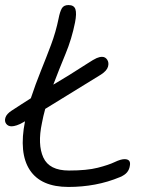

<svg xmlns="http://www.w3.org/2000/svg" viewBox="-21 -731 597 760"><path d="M25 -231Q11 -231 3.5 -241Q-4 -251 0.5 -265.5Q5 -280 25 -293Q46 -307 65 -319Q84 -331 101 -342Q120 -399 141 -451Q162 -503 181 -553.5Q200 -604 211 -658Q216 -684 223.5 -697.5Q231 -711 250 -711Q272 -711 277.5 -694.5Q283 -678 276 -642Q263 -577 238.5 -518Q214 -459 190 -396Q219 -413 251.5 -433Q284 -453 324 -479Q350 -496 361.5 -501Q373 -506 383 -506Q396 -506 403.5 -494.5Q411 -483 406.5 -467Q402 -451 379 -436Q298 -386 245 -353.5Q192 -321 158 -300Q150 -271 145 -244Q127 -159 150.5 -107.5Q174 -56 252 -56Q323 -56 366 -67Q409 -78 433 -89.5Q457 -101 472 -101Q498 -101 493 -75Q491 -60 482 -49Q473 -38 454 -30Q406 -10 355 -0.5Q304 9 250 9Q141 9 97 -58Q53 -125 78 -251Q75 -249 73 -248Q58 -239 45.5 -235Q33 -231 25 -231Z"/></svg>

Font: Shantell Sans Normal
Style: Italic
Weight: 300
Italic angle: -11.31°
Designer: Stephen Nixon, Anya Danilova, Shantell Martin
Foundry: Arrow Type
Version: Version 1.008;[a672d596b]